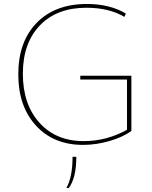

<svg xmlns="http://www.w3.org/2000/svg" viewBox="-20 -719 767 966"><path d="M398 10Q250 10 161 -87Q72 -184 72 -345Q72 -509 164.5 -604Q257 -699 417 -699Q532 -699 613 -651L606 -634Q529 -680 414 -680Q266 -680 180.5 -591Q95 -502 95 -348Q95 -194 178.5 -101.5Q262 -9 401 -9Q516 -9 619 -66V-319H384V-338H641V-60Q598 -29 531 -9.5Q464 10 398 10ZM314 227Q345 172 345 70H364Q364 176 326 227Z"/></svg>

Font: Cantarell Thin
Style: Regular
Weight: 100
Designer: Dave Crossland, Nikolaus Waxweiler, Florian Fecher, Jacques Le Bailly, Eben Sorkin, Alexei Vanyashin, Alexios Zavras, Em
Version: Version 0.303